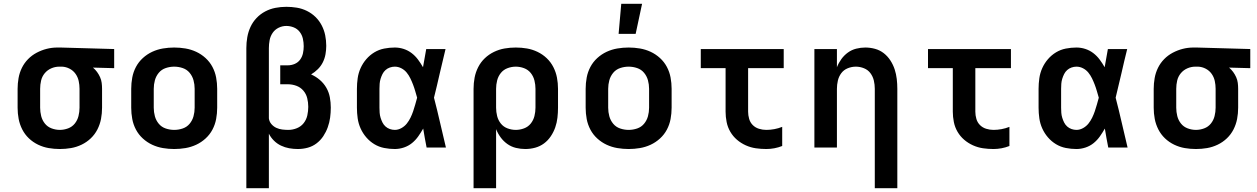

<svg xmlns="http://www.w3.org/2000/svg" viewBox="-20 -779 6640 1014"><path d="M296 8Q266 8 237 3Q208 -2 181 -15Q154 -28 132.5 -48.5Q111 -69 97.5 -95.5Q84 -122 78.5 -151Q73 -180 73 -210V-310Q73 -338 78 -366.5Q83 -395 95.5 -420.5Q108 -446 128 -466.5Q148 -487 173.5 -500.5Q199 -514 226.5 -521Q254 -528 283 -528H300L583 -520V-419L471 -422Q483 -412 492.5 -399Q502 -386 508.5 -371.5Q515 -357 517 -341.5Q519 -326 519 -310V-210Q519 -180 513.5 -151Q508 -122 494.5 -95.5Q481 -69 459.5 -48.5Q438 -28 411 -15Q384 -2 355 3Q326 8 296 8ZM296 -93Q318 -93 339.5 -101Q361 -109 375 -126.5Q389 -144 394.5 -166Q400 -188 400 -210V-310Q400 -331 395.5 -351.5Q391 -372 379 -389Q367 -406 348 -416Q329 -426 308 -427H293Q271 -427 250.5 -418Q230 -409 216 -392Q202 -375 197 -353.5Q192 -332 192 -310V-210Q192 -188 197.5 -166Q203 -144 217 -126.5Q231 -109 252.5 -101Q274 -93 296 -93Z M900 8Q870 8 840.5 3Q811 -2 784 -14.5Q757 -27 734.5 -47.5Q712 -68 698 -94.5Q684 -121 678.5 -150.5Q673 -180 673 -210V-310Q673 -340 678.5 -369.5Q684 -399 698 -425.5Q712 -452 734.5 -472.5Q757 -493 784 -505.5Q811 -518 840.5 -523Q870 -528 900 -528Q930 -528 959.5 -523Q989 -518 1016 -505.5Q1043 -493 1065.5 -472.5Q1088 -452 1102 -425.5Q1116 -399 1121.5 -369.5Q1127 -340 1127 -310V-210Q1127 -180 1121.5 -150.5Q1116 -121 1102 -94.5Q1088 -68 1065.5 -47.5Q1043 -27 1016 -14.5Q989 -2 959.5 3Q930 8 900 8ZM900 -93Q923 -93 945 -100.5Q967 -108 981.5 -125.5Q996 -143 1002 -165Q1008 -187 1008 -210V-310Q1008 -333 1002 -355Q996 -377 981.5 -394.5Q967 -412 945 -419.5Q923 -427 900 -427Q877 -427 855 -419.5Q833 -412 818.5 -394.5Q804 -377 798 -355Q792 -333 792 -310V-210Q792 -187 798 -165Q804 -143 818.5 -125.5Q833 -108 855 -100.5Q877 -93 900 -93Z M1281 215V-525Q1281 -554 1286 -582.5Q1291 -611 1303 -637Q1315 -663 1335 -684Q1355 -705 1380.5 -718.5Q1406 -732 1434.5 -737.5Q1463 -743 1492 -743Q1520 -743 1547.5 -738.5Q1575 -734 1600.5 -721.5Q1626 -709 1646 -689.5Q1666 -670 1679 -645Q1692 -620 1697.5 -592.5Q1703 -565 1703 -537Q1703 -515 1699 -492.5Q1695 -470 1685 -450Q1675 -430 1659 -414Q1643 -398 1623 -386Q1648 -375 1669 -357Q1690 -339 1703.5 -315.5Q1717 -292 1722 -265Q1727 -238 1727 -211Q1727 -184 1723.5 -158Q1720 -132 1711 -107Q1702 -82 1687.5 -60Q1673 -38 1652 -22Q1631 -6 1605.5 1Q1580 8 1553 8Q1530 8 1507.5 4Q1485 0 1464 -10Q1443 -20 1426.5 -36.5Q1410 -53 1400 -73V215ZM1503 -93Q1526 -93 1548 -102Q1570 -111 1584 -129Q1598 -147 1603 -169.5Q1608 -192 1608 -215Q1608 -238 1602.5 -260.5Q1597 -283 1582 -300.5Q1567 -318 1545 -326Q1523 -334 1500 -334H1460V-434H1500Q1519 -434 1536.5 -441.5Q1554 -449 1565 -464Q1576 -479 1580 -497.5Q1584 -516 1584 -535Q1584 -555 1579.5 -575Q1575 -595 1562.5 -611Q1550 -627 1531 -634.5Q1512 -642 1492 -642Q1471 -642 1451.5 -632.5Q1432 -623 1420 -605.5Q1408 -588 1404 -567Q1400 -546 1400 -525V-154Q1402 -137 1413 -124Q1424 -111 1439 -104Q1454 -97 1470.5 -95Q1487 -93 1503 -93Z M2065 8Q2037 8 2009 2.5Q1981 -3 1957 -17.5Q1933 -32 1914.5 -53.5Q1896 -75 1884.5 -100.5Q1873 -126 1869 -154Q1865 -182 1865 -210V-310Q1865 -338 1869 -366Q1873 -394 1884.5 -419.5Q1896 -445 1914.5 -466.5Q1933 -488 1957 -502.5Q1981 -517 2009 -522.5Q2037 -528 2065 -528Q2089 -528 2112 -520.5Q2135 -513 2154 -498.5Q2173 -484 2187.5 -464.5Q2202 -445 2214 -424Q2218 -448 2222.5 -472Q2227 -496 2231 -520H2333Q2317 -456 2302.5 -391.5Q2288 -327 2272 -263Q2289 -198 2304 -132Q2319 -66 2335 0H2233Q2228 -25 2223.5 -50Q2219 -75 2215 -100Q2203 -79 2189 -59Q2175 -39 2156 -23.5Q2137 -8 2113 0Q2089 8 2065 8ZM2065 -93Q2083 -93 2100 -102.5Q2117 -112 2128.5 -126.5Q2140 -141 2148 -157.5Q2156 -174 2162 -191.5Q2168 -209 2173 -227Q2178 -245 2183 -263Q2178 -280 2173 -297.5Q2168 -315 2161.5 -332Q2155 -349 2147 -365.5Q2139 -382 2127.5 -396Q2116 -410 2099.5 -418.5Q2083 -427 2065 -427Q2052 -427 2039 -422.5Q2026 -418 2016 -409Q2006 -400 2000 -388Q1994 -376 1990 -363Q1986 -350 1985 -336.5Q1984 -323 1984 -310V-210Q1984 -197 1985 -183.5Q1986 -170 1990 -157Q1994 -144 2000 -132Q2006 -120 2016 -111Q2026 -102 2039 -97.5Q2052 -93 2065 -93Z M2481 215V-310Q2481 -340 2486.5 -369Q2492 -398 2505.5 -424.5Q2519 -451 2540.5 -471.5Q2562 -492 2589 -505Q2616 -518 2645 -523Q2674 -528 2704 -528Q2734 -528 2763 -523Q2792 -518 2819 -505Q2846 -492 2867.5 -471.5Q2889 -451 2902.5 -424.5Q2916 -398 2921.5 -369Q2927 -340 2927 -310V-210Q2927 -184 2924 -157.5Q2921 -131 2912.5 -106.5Q2904 -82 2889 -59.5Q2874 -37 2853 -21.5Q2832 -6 2806.5 1Q2781 8 2754 8Q2729 8 2704.5 2Q2680 -4 2659.5 -18.5Q2639 -33 2624 -53.5Q2609 -74 2600 -97V215ZM2704 -93Q2726 -93 2747.5 -101Q2769 -109 2783 -126.5Q2797 -144 2802.5 -166Q2808 -188 2808 -210V-310Q2808 -332 2802.5 -354Q2797 -376 2783 -393.5Q2769 -411 2747.5 -419Q2726 -427 2704 -427Q2682 -427 2660.5 -419Q2639 -411 2625 -393.5Q2611 -376 2605.5 -354Q2600 -332 2600 -310V-210Q2600 -188 2605.5 -166Q2611 -144 2625 -126.5Q2639 -109 2660.5 -101Q2682 -93 2704 -93Z M3300 8Q3270 8 3240.5 3Q3211 -2 3184 -14.5Q3157 -27 3134.5 -47.5Q3112 -68 3098 -94.5Q3084 -121 3078.5 -150.5Q3073 -180 3073 -210V-310Q3073 -340 3078.5 -369.5Q3084 -399 3098 -425.5Q3112 -452 3134.5 -472.5Q3157 -493 3184 -505.5Q3211 -518 3240.5 -523Q3270 -528 3300 -528Q3330 -528 3359.5 -523Q3389 -518 3416 -505.5Q3443 -493 3465.5 -472.5Q3488 -452 3502 -425.5Q3516 -399 3521.5 -369.5Q3527 -340 3527 -310V-210Q3527 -180 3521.5 -150.5Q3516 -121 3502 -94.5Q3488 -68 3465.5 -47.5Q3443 -27 3416 -14.5Q3389 -2 3359.5 3Q3330 8 3300 8ZM3300 -93Q3323 -93 3345 -100.5Q3367 -108 3381.5 -125.5Q3396 -143 3402 -165Q3408 -187 3408 -210V-310Q3408 -333 3402 -355Q3396 -377 3381.5 -394.5Q3367 -412 3345 -419.5Q3323 -427 3300 -427Q3277 -427 3255 -419.5Q3233 -412 3218.5 -394.5Q3204 -377 3198 -355Q3192 -333 3192 -310V-210Q3192 -187 3198 -165Q3204 -143 3218.5 -125.5Q3233 -108 3255 -100.5Q3277 -93 3300 -93ZM3247 -600 3261 -759H3371L3337 -600Z M4027 8Q3999 8 3971.5 4Q3944 0 3918.5 -11.5Q3893 -23 3872 -41Q3851 -59 3837 -83Q3823 -107 3817.5 -134.5Q3812 -162 3812 -189V-419H3681V-520H4119V-419H3931V-189Q3931 -170 3936.5 -151Q3942 -132 3955.5 -118.5Q3969 -105 3988 -99Q4007 -93 4027 -93Q4048 -93 4069.5 -97Q4091 -101 4111 -109V-8Q4091 0 4069.5 4Q4048 8 4027 8Z M4600 215V-310Q4600 -332 4595 -353.5Q4590 -375 4577 -392.5Q4564 -410 4543 -418.5Q4522 -427 4500 -427Q4478 -427 4457 -418.5Q4436 -410 4423 -392.5Q4410 -375 4405 -353.5Q4400 -332 4400 -310V0H4281V-520H4400V-424Q4409 -447 4423.5 -467Q4438 -487 4458 -501.5Q4478 -516 4502 -522Q4526 -528 4550 -528Q4576 -528 4601.5 -521Q4627 -514 4647.5 -498Q4668 -482 4682.5 -459.5Q4697 -437 4705 -412.5Q4713 -388 4716 -362Q4719 -336 4719 -310V215Z M5227 8Q5199 8 5171.5 4Q5144 0 5118.5 -11.5Q5093 -23 5072 -41Q5051 -59 5037 -83Q5023 -107 5017.5 -134.5Q5012 -162 5012 -189V-419H4881V-520H5319V-419H5131V-189Q5131 -170 5136.5 -151Q5142 -132 5155.5 -118.5Q5169 -105 5188 -99Q5207 -93 5227 -93Q5248 -93 5269.5 -97Q5291 -101 5311 -109V-8Q5291 0 5269.5 4Q5248 8 5227 8Z M5665 8Q5637 8 5609 2.5Q5581 -3 5557 -17.5Q5533 -32 5514.5 -53.5Q5496 -75 5484.5 -100.5Q5473 -126 5469 -154Q5465 -182 5465 -210V-310Q5465 -338 5469 -366Q5473 -394 5484.5 -419.5Q5496 -445 5514.5 -466.5Q5533 -488 5557 -502.5Q5581 -517 5609 -522.5Q5637 -528 5665 -528Q5689 -528 5712 -520.5Q5735 -513 5754 -498.5Q5773 -484 5787.5 -464.5Q5802 -445 5814 -424Q5818 -448 5822.5 -472Q5827 -496 5831 -520H5933Q5917 -456 5902.5 -391.5Q5888 -327 5872 -263Q5889 -198 5904 -132Q5919 -66 5935 0H5833Q5828 -25 5823.5 -50Q5819 -75 5815 -100Q5803 -79 5789 -59Q5775 -39 5756 -23.5Q5737 -8 5713 0Q5689 8 5665 8ZM5665 -93Q5683 -93 5700 -102.5Q5717 -112 5728.5 -126.5Q5740 -141 5748 -157.5Q5756 -174 5762 -191.5Q5768 -209 5773 -227Q5778 -245 5783 -263Q5778 -280 5773 -297.5Q5768 -315 5761.5 -332Q5755 -349 5747 -365.5Q5739 -382 5727.5 -396Q5716 -410 5699.5 -418.5Q5683 -427 5665 -427Q5652 -427 5639 -422.5Q5626 -418 5616 -409Q5606 -400 5600 -388Q5594 -376 5590 -363Q5586 -350 5585 -336.5Q5584 -323 5584 -310V-210Q5584 -197 5585 -183.5Q5586 -170 5590 -157Q5594 -144 5600 -132Q5606 -120 5616 -111Q5626 -102 5639 -97.5Q5652 -93 5665 -93Z M6296 8Q6266 8 6237 3Q6208 -2 6181 -15Q6154 -28 6132.5 -48.5Q6111 -69 6097.5 -95.5Q6084 -122 6078.5 -151Q6073 -180 6073 -210V-310Q6073 -338 6078 -366.5Q6083 -395 6095.5 -420.5Q6108 -446 6128 -466.5Q6148 -487 6173.5 -500.5Q6199 -514 6226.5 -521Q6254 -528 6283 -528H6300L6583 -520V-419L6471 -422Q6483 -412 6492.5 -399Q6502 -386 6508.5 -371.5Q6515 -357 6517 -341.5Q6519 -326 6519 -310V-210Q6519 -180 6513.5 -151Q6508 -122 6494.5 -95.5Q6481 -69 6459.5 -48.5Q6438 -28 6411 -15Q6384 -2 6355 3Q6326 8 6296 8ZM6296 -93Q6318 -93 6339.5 -101Q6361 -109 6375 -126.5Q6389 -144 6394.5 -166Q6400 -188 6400 -210V-310Q6400 -331 6395.5 -351.5Q6391 -372 6379 -389Q6367 -406 6348 -416Q6329 -426 6308 -427H6293Q6271 -427 6250.5 -418Q6230 -409 6216 -392Q6202 -375 6197 -353.5Q6192 -332 6192 -310V-210Q6192 -188 6197.5 -166Q6203 -144 6217 -126.5Q6231 -109 6252.5 -101Q6274 -93 6296 -93Z"/></svg>

Font: Iosevka Extended
Style: Bold
Weight: 700
Width: 7
Monospace: yes
Designer: Belleve Invis
Foundry: Belleve Invis
Version: Version 32.5.0; ttfautohint (v1.8.4)